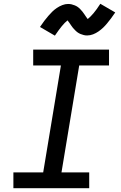

<svg xmlns="http://www.w3.org/2000/svg" viewBox="-20 -998 640 1018"><path d="M51 0V-84H209L303 -651H156V-735H558V-651H400L306 -84H453V0ZM271 -809 192 -855Q204 -873 215 -887.5Q226 -902 236.5 -914Q247 -926 257 -936Q267 -946 281 -955.5Q295 -965 310.5 -971Q326 -977 341 -977Q351 -977 359.5 -975Q368 -973 376.5 -969.5Q385 -966 391.5 -961.5Q398 -957 405 -950Q412 -943 417 -936.5Q422 -930 426.5 -923.5Q431 -917 436 -909.5Q441 -902 445 -897Q460 -909 476 -928Q492 -947 512 -978L591 -932Q579 -914 568 -899.5Q557 -885 547 -873Q537 -861 526.5 -851Q516 -841 502.5 -831.5Q489 -822 473.5 -816Q458 -810 442 -810Q433 -810 424.5 -812Q416 -814 407.5 -817.5Q399 -821 392.5 -825.5Q386 -830 379 -837Q372 -844 366.5 -850.5Q361 -857 357 -863.5Q353 -870 347.5 -877.5Q342 -885 338 -890Q323 -878 307.5 -859Q292 -840 271 -809Z"/></svg>

Font: Iosevka Slab MdExObl
Style: Regular
Weight: 500
Width: 7
Italic angle: -9°
Monospace: yes
Designer: Belleve Invis
Foundry: Belleve Invis
Version: Version 11.1.1; ttfautohint (v1.8.3)